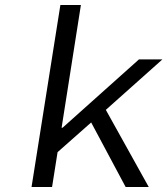

<svg xmlns="http://www.w3.org/2000/svg" viewBox="-20 -747 669 767"><path d="M106 0 221.2 -727.1H303.2L226.1 -236.8H230L535.2 -509.8H628.9L402.8 -308.1L574.2 0H481.9L344.2 -257.8L210 -139.2L188 0Z"/></svg>

Font: Office Code Pro Italic
Style: Regular
Weight: 400
Italic angle: -9°
Designer: Nathan Rutzky & Paul D. Hunt
Foundry: Adobe Systems Incorporated
Version: Version 1.004;PS 001.004;hotconv 1.0.70;makeotf.lib2.5.58329